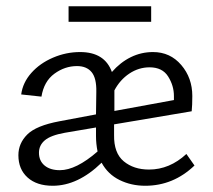

<svg xmlns="http://www.w3.org/2000/svg" viewBox="-20 -589 682 616"><path d="M306 -67Q230 7 149 7Q98 7 68.5 -19.5Q39 -46 39 -91Q39 -129 67.5 -157.5Q96 -186 171 -200L288 -222L289 -294Q290 -338 274 -357.5Q258 -377 227 -377Q188 -377 154.5 -352.5Q121 -328 113 -279L48 -286Q53 -324 80.5 -355Q108 -386 150 -404Q192 -422 237 -422Q316 -422 339 -358Q366 -389 399.5 -405.5Q433 -422 471 -422Q526 -422 561.5 -380.5Q597 -339 597 -281Q597 -251 595 -232L346 -190V-156Q345 -98 377 -71.5Q409 -45 458 -45Q524 -45 578 -95L604 -58Q536 7 446 7Q401 7 363.5 -11.5Q326 -30 306 -67ZM460 -373Q425 -373 395 -353Q365 -333 347 -299V-233L538 -268V-281Q538 -314 519.5 -343.5Q501 -373 460 -373ZM200 -569H465V-519H200ZM172 -43Q224 -43 293 -103Q288 -128 288 -152V-180L188 -163Q143 -155 124 -139Q105 -123 105 -99Q105 -73 123 -58Q141 -43 172 -43Z"/></svg>

Font: LXGW Bright TC
Style: Regular
Weight: 400
Designer: Christian Thalmann (Catharsis Fonts)
Foundry: LXGW / Christian Thalmann (Catharsis Fonts) / Fontworks Inc.
Version: Version 5.501